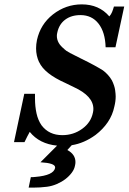

<svg xmlns="http://www.w3.org/2000/svg" viewBox="-20 -657 588 878"><path d="M91 -228H140Q140 -218 140 -208Q140 -170 147 -138.5Q154 -107 170 -84Q204 -39 265 -39Q316 -39 356 -68Q396 -97 405 -142Q407 -150 407 -159Q407 -218 317 -259L280 -277Q183 -320 159 -373V-372Q145 -402 145 -436Q145 -454 149 -474Q157 -510 175 -539Q193 -568 222 -591Q281 -637 354 -637Q433 -637 480 -582Q488 -591 492.5 -602Q497 -613 501 -627H548L508 -441H463Q461 -510 430.5 -549Q400 -588 348 -588Q306 -588 278 -567Q250 -546 242 -508Q240 -500 240 -493Q240 -459 274 -433H273Q281 -425 300.5 -414.5Q320 -404 351 -389Q386 -372 411.5 -358Q437 -344 451 -335Q463 -326 473.5 -314.5Q484 -303 492 -289Q504 -264 506.5 -245Q509 -226 509 -216Q509 -194 503 -170Q495 -131 473 -98.5Q451 -66 417 -40Q365 -2 308 7L288 29Q325 49 325 84Q325 92 323 100Q320 117 308 133Q296 149 279 162Q262 175 240 184.5Q218 194 195 197Q179 199 163.5 200Q148 201 132 201H111L121 153Q124 153 130.5 153Q137 153 142 152Q225 145 232 111Q232 110 232 108Q232 89 165 85L241 9Q160 1 116 -54Q110 -44 104.5 -32.5Q99 -21 92 -7H44Z"/></svg>

Font: New Athena Unicode
Style: Bold Italic
Weight: 700
Designer: J. Rusten 1997; rev. by R. Hancock 2001, 2002, rev. by D. Mastronarde 2002-2021
Foundry: Society for Classical Studies (formerly American Philological Association)
Version: Version 5.008